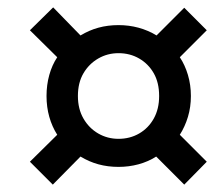

<svg xmlns="http://www.w3.org/2000/svg" viewBox="-20 -607 604 520"><path d="M123 -107 61 -169 135 -242Q121 -264 113.5 -290.5Q106 -317 106 -347Q106 -377 113.5 -404Q121 -431 135 -452L61 -525L124 -587L198 -511Q221 -525 246.5 -532Q272 -539 301 -539Q329 -539 355 -532Q381 -525 404 -511L479 -586L540 -525L467 -452Q481 -431 489 -404Q497 -377 497 -347Q497 -317 489 -290.5Q481 -264 467 -242L540 -169L479 -107L403 -183Q381 -169 355 -162Q329 -155 301 -155Q272 -155 246.5 -162Q221 -169 198 -183ZM301 -231Q332 -231 357 -245.5Q382 -260 396.5 -286Q411 -312 411 -347Q411 -383 396.5 -408.5Q382 -434 357 -448.5Q332 -463 301 -463Q271 -463 246 -448.5Q221 -434 206 -408.5Q191 -383 191 -347Q191 -312 206 -286Q221 -260 246 -245.5Q271 -231 301 -231Z"/></svg>

Font: Ubuntu Sans Medium
Style: Italic
Weight: 500
Italic angle: -13.5°
Designer: Dalton Maag Ltd
Foundry: Dalton Maag Ltd
Version: Version 1.006